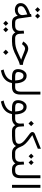

<svg xmlns="http://www.w3.org/2000/svg" viewBox="1738 -2454 977 4492"><g transform="rotate(90 2226.0 -207.5)"><path d="M296.4 -599.6 355 -540 414.1 -599.6 355 -658.2ZM147.9 -599.6 206.5 -540 265.6 -599.6 206.5 -658.2ZM524.9 0V-74.2H505.9C448.7 -74.2 420.4 -105 411.1 -166L369.6 -458.5L304.7 -445.3L307.6 -423.8C228 -398.9 165.5 -369.1 120.1 -334C74.7 -298.3 52.2 -254.9 52.2 -203.6C52.2 -160.6 67.4 -127.4 97.7 -103.5C127.9 -79.6 165.5 -67.4 210.4 -67.4C268.1 -67.4 314.5 -89.4 350.1 -133.8C357.4 -92.3 373.5 -60.1 397.5 -36.1C421.4 -12.2 457 0 504.4 0ZM333 -238.3C333 -174.8 273.9 -135.7 211.4 -135.7C158.2 -135.7 122.6 -161.1 122.6 -208.5C122.6 -240.2 140.1 -268.1 175.8 -291.5C211.4 -314.5 258.3 -336.9 317.4 -357.9L331.1 -268.1C332.5 -258.8 333 -249 333 -238.3Z M504.4 0H577.6C645.5 0 706.1 -24.9 737.3 -79.6C747.6 -58.1 763.7 -39.6 785.6 -23.9C807.1 -7.8 835.9 0 872.1 0H887.7V-74.2H873C814 -74.2 775.4 -109.9 771 -176.3L763.7 -282.7L696.8 -274.9C698.7 -250 700.7 -224.1 700.7 -194.8C700.7 -110.8 661.6 -74.2 577.6 -74.2H504.4ZM615.2 145.5 673.8 205.1 732.9 145.5 673.8 86.9ZM466.8 145.5 525.4 205.1 584.5 145.5 525.4 86.9Z M1141.6 145.5 1203.1 207 1264.6 145.5 1203.1 84ZM868.2 0H949.7C1081.5 0 1166.5 -35.6 1297.9 -102.5C1346.7 -127.4 1386.7 -146.5 1418 -158.7C1448.7 -170.9 1475.6 -179.2 1497.6 -183.1V-254.4C1433.6 -258.3 1360.4 -288.1 1291 -320.3C1221.7 -352.5 1160.6 -379.9 1122.1 -379.9C1050.3 -379.9 999 -338.4 956.5 -273.4L950.2 -263.2L1012.2 -232.9L1022.9 -246.6C1048.8 -279.3 1078.6 -306.6 1121.6 -306.6C1154.8 -306.6 1274.9 -248 1376 -214.4C1210 -141.1 1112.3 -74.2 951.2 -74.2H868.2Z M1753.4 -342.3C1719.7 -342.3 1691.4 -332 1668 -312C1644.5 -292 1627 -266.6 1614.7 -235.8C1602.5 -205.1 1596.7 -174.3 1596.7 -142.6C1596.7 -44.4 1656.7 0 1774.4 0H1858.9C1835.9 104 1750.5 165.5 1604.5 196.3L1628.9 260.3C1693.8 247.1 1747.1 228 1787.6 202.6C1868.7 151.4 1908.7 80.6 1922.9 0H1995.6V-74.2H1929.7C1928.7 -155.3 1912.6 -220.2 1881.8 -269C1851.1 -317.9 1808.1 -342.3 1753.4 -342.3ZM1769.5 -74.2C1699.2 -74.2 1664.6 -94.2 1664.6 -145.5C1664.6 -162.1 1667.5 -180.2 1672.9 -199.2C1683.6 -237.8 1708 -269 1752.4 -269C1790 -269 1817.4 -251.5 1833.5 -216.8C1849.6 -181.6 1859.4 -134.3 1862.8 -74.2Z M1976.1 0H2015.1C2138.7 0 2191.9 -67.4 2191.9 -198.2V-665H2124V-197.8C2124 -161.6 2116.2 -131.8 2101.1 -108.9C2085.9 -85.9 2057.1 -74.2 2015.6 -74.2H1976.1Z M2479.5 -342.3C2445.8 -342.3 2417.5 -332 2394 -312C2370.6 -292 2353 -266.6 2340.8 -235.8C2328.6 -205.1 2322.8 -174.3 2322.8 -142.6C2322.8 -44.4 2382.8 0 2500.5 0H2585C2562 104 2476.6 165.5 2330.6 196.3L2355 260.3C2419.9 247.1 2473.1 228 2513.7 202.6C2594.7 151.4 2634.8 80.6 2648.9 0H2721.7V-74.2H2655.8C2654.8 -155.3 2638.7 -220.2 2607.9 -269C2577.1 -317.9 2534.2 -342.3 2479.5 -342.3ZM2495.6 -74.2C2425.3 -74.2 2390.6 -94.2 2390.6 -145.5C2390.6 -162.1 2393.6 -180.2 2398.9 -199.2C2409.7 -237.8 2434.1 -269 2478.5 -269C2516.1 -269 2543.5 -251.5 2559.6 -216.8C2575.7 -181.6 2585.4 -134.3 2588.9 -74.2Z M2867.7 -274.9C2869.6 -250 2871.6 -224.1 2871.6 -194.8C2871.6 -110.8 2832.5 -74.2 2748.5 -74.2H2702.1V0H2748.5C2816.4 0 2877 -24.9 2908.2 -79.6C2918.5 -58.1 2934.6 -39.6 2956.5 -23.9C2978 -7.8 3006.8 0 3043 0H3058.6V-74.2H3043.9C2984.9 -74.2 2946.3 -109.9 2941.9 -176.3L2934.6 -282.7ZM2807.6 -448.2 2869.1 -386.7 2930.7 -448.2 2869.1 -509.8Z M3460 -604.5V-676.3L3115.2 -536.6C3084 -523.4 3068.4 -503.9 3068.4 -477.5C3068.4 -456.1 3083 -434.6 3103 -418.9C3149.4 -382.3 3208 -342.3 3258.3 -299.3C3308.6 -256.3 3344.2 -210.9 3344.2 -165.5C3344.2 -128.9 3328.6 -104.5 3296.9 -92.3C3265.1 -80.1 3218.8 -74.2 3157.7 -74.2H3039.1V0H3158.2C3227.1 0 3279.3 -7.3 3315.9 -22.5C3352.1 -37.1 3378.4 -60.5 3395.5 -92.3C3432.6 -31.2 3481 0 3551.8 0H3569.3V-74.2H3551.8C3516.1 -74.2 3488.3 -85.4 3467.3 -107.4C3446.3 -129.4 3428.7 -160.2 3414.6 -199.2C3400.4 -239.3 3378.4 -275.4 3348.6 -308.1C3288.6 -372.6 3211.4 -426.3 3141.1 -475.6Z M3723.6 -448.2 3782.2 -388.7 3841.3 -448.2 3782.2 -506.8ZM3575.2 -448.2 3633.8 -388.7 3692.9 -448.2 3633.8 -506.8ZM3549.8 0H3642.1C3710 0 3770.5 -24.9 3801.8 -79.6C3812 -58.1 3828.1 -39.6 3850.1 -23.9C3871.6 -7.8 3900.4 0 3936.5 0H3952.1V-74.2H3937.5C3878.4 -74.2 3839.8 -109.9 3835.4 -176.3L3828.1 -282.7L3761.2 -274.9C3763.2 -250 3765.1 -224.1 3765.1 -194.8C3765.1 -110.8 3726.1 -74.2 3642.1 -74.2H3549.8Z M3932.6 0H3971.7C4095.2 0 4148.4 -67.4 4148.4 -198.2V-665H4080.6V-197.8C4080.6 -161.6 4072.8 -131.8 4057.6 -108.9C4042.5 -85.9 4013.7 -74.2 3972.2 -74.2H3932.6Z M4305.2 -665V-0.5H4373.5V-665Z"/></g></svg>

Font: Vazirmatn Light
Style: Regular
Weight: 300
Designer: Saber Rastikerdar
Foundry: Saber Rastikerdar
Version: Version 33.003